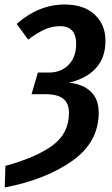

<svg xmlns="http://www.w3.org/2000/svg" viewBox="-20 -725 495 852"><path d="M448 -543Q448 -470 406.5 -423.5Q365 -377 286 -358Q348 -352 383 -318.5Q418 -285 418 -225Q418 -94 300.5 -11Q183 72 1 107L4 11Q140 -26 213 -79.5Q286 -133 286 -224Q286 -267 260.5 -287Q235 -307 182 -307H120L148 -403H197Q251 -403 284.5 -437.5Q318 -472 318 -530Q318 -609 246 -609Q212 -609 178 -594Q144 -579 105 -549L54 -619Q152 -705 267 -705Q352 -705 400 -660.5Q448 -616 448 -543Z"/></svg>

Font: Fira Sans Condensed Medium
Style: Italic
Weight: 500
Width: 3
Italic angle: -8°
Designer: bBox Type GmbH & Carrois Corporate GbR & Edenspiekermann AG
Foundry: bBox Type GmbH & Carrois Corporate GbR & Edenspiekermann AG
Version: Version 4.301